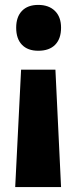

<svg xmlns="http://www.w3.org/2000/svg" viewBox="-20 -583 311 783"><path d="M229 -470Q229 -425 205 -400.5Q181 -376 136 -376Q93 -376 69.5 -400.5Q46 -425 46 -470Q46 -514 69.5 -538.5Q93 -563 136 -563Q179 -563 204 -538.5Q229 -514 229 -470ZM66 -299H206L229 180H42Z"/></svg>

Font: Noto Sans ExtraCondensed Black
Style: Regular
Weight: 900
Width: 2
Designer: Monotype Design Team
Foundry: Monotype Imaging Inc.
Version: Version 2.013; ttfautohint (v1.8.4.7-5d5b)